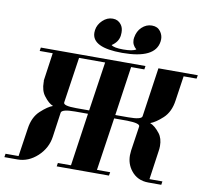

<svg xmlns="http://www.w3.org/2000/svg" viewBox="-89 -935 1126 1034"><g transform="rotate(10 474.5 -418.0)"><path d="M0 0 2.9 -19H74.2L97.2 -172.9Q106 -236.8 144 -272Q182.6 -307.6 210 -316.9Q186 -325.7 160.2 -359.9Q138.2 -387.7 138.2 -435.1V-441.9H137.2L159.2 -596.2H87.9L90.8 -615.2H663.1L660.2 -596.2H587.9L548.8 -327.1H620.1Q691.9 -327.1 694.8 -346.2L733.9 -615.2H949.2L945.8 -596.2H875L855 -460.9Q846.2 -397 808.1 -361.8Q770 -326.7 741.2 -316.9Q767.6 -307.1 794.9 -272Q814.9 -246.1 814.9 -204.1Q814.9 -189.5 812 -172.9L790 -19H860.8L857.9 0H787.1Q726.6 0 691.9 -44.9Q664.1 -80.1 664.1 -127.9Q664.1 -136.2 666 -153.8L686 -288.1Q689 -306.6 617.2 -308.1H545.9L502.9 -19H575.2L571.8 0H286.1L289.1 -19H360.8L402.8 -308.1H332Q259.8 -308.1 256.8 -288.1L237.8 -153.8Q229 -90.3 180.2 -44.9Q131.3 0 71.8 0ZM266.1 -346.2Q263.2 -327.1 335 -327.1H405.8L445.8 -596.2H303.2ZM360.8 -745.1Q360.8 -753.9 361.8 -758.8Q366.2 -789.6 391.1 -813Q415.5 -835.9 444.8 -835.9H446.8Q475.1 -835.9 492.2 -813Q504.9 -796.9 504.9 -770Q504.9 -758.8 503.9 -753.9Q499.5 -718.3 463.9 -694.8Q478 -682.1 528.8 -682.1Q581.5 -682.1 599.1 -694.8Q575.2 -714.4 575.2 -744.1Q575.2 -751 576.2 -754.9Q582 -791.5 605 -813Q629.4 -835.9 659.2 -835.9H661.1Q690.9 -835.9 707 -814Q721.2 -794.4 721.2 -772Q721.2 -763.7 720.2 -758.8Q707 -663.1 526.9 -663.1Q360.8 -663.1 360.8 -745.1Z"/></g></svg>

Font: Hjet
Style: Italic
Weight: 400
Designer: T. Christopher White
Version: Version 1.2